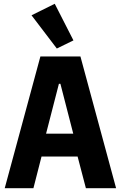

<svg xmlns="http://www.w3.org/2000/svg" viewBox="-20 -997 640 1017"><path d="M435 0 391 -168H200L157 0H5L194 -698H406L595 0ZM300 -553H292L224 -289H368ZM147 -916 270 -977 369 -783 281 -740Z"/></svg>

Font: iA Writer Duo S
Style: Bold
Weight: 700
Designer: Mike Abbink, Paul van der Laan, Pieter van Rosmalen, Oliver Reichenstein
Foundry: Bold Monday and Information Architects Inc.
Version: Version 2.000